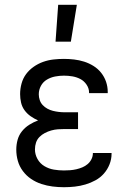

<svg xmlns="http://www.w3.org/2000/svg" viewBox="-20 -774 540 802"><path d="M247 8Q223 8 199.5 5Q176 2 153 -5.5Q130 -13 110 -26.5Q90 -40 75.5 -59.5Q61 -79 54.5 -102Q48 -125 48 -149Q48 -170 53.5 -190Q59 -210 72 -226Q85 -242 102.5 -253Q120 -264 139 -271Q123 -278 108 -288.5Q93 -299 82.5 -313.5Q72 -328 68 -345.5Q64 -363 64 -381Q64 -403 70 -425Q76 -447 89 -464.5Q102 -482 120.5 -495Q139 -508 160 -515.5Q181 -523 203 -525.5Q225 -528 247 -528Q268 -528 289.5 -525.5Q311 -523 331.5 -516.5Q352 -510 370.5 -498.5Q389 -487 402.5 -470Q416 -453 423 -432.5Q430 -412 430 -390V-385H352V-388Q352 -405 341.5 -420.5Q331 -436 315.5 -444Q300 -452 282.5 -455Q265 -458 247 -458Q229 -458 210.5 -454.5Q192 -451 176 -441.5Q160 -432 151 -415.5Q142 -399 142 -380Q142 -368 146 -356Q150 -344 158.5 -335Q167 -326 178 -320Q189 -314 201 -311Q213 -308 225.5 -306.5Q238 -305 250 -305H306V-235H250Q236 -235 222 -234Q208 -233 194 -229Q180 -225 167.5 -218.5Q155 -212 145 -202Q135 -192 130.5 -178.5Q126 -165 126 -150Q126 -129 136.5 -110Q147 -91 165.5 -80Q184 -69 205 -65.5Q226 -62 247 -62Q260 -62 273 -63Q286 -64 299 -67Q312 -70 324 -75Q336 -80 346 -88.5Q356 -97 362 -109Q368 -121 368 -134V-135H446V-132Q446 -109 437.5 -87.5Q429 -66 414 -49Q399 -32 379 -21Q359 -10 337 -3.5Q315 3 292.5 5.5Q270 8 247 8ZM212 -600 223 -754H301L276 -600Z"/></svg>

Font: Iosevka Term Curly
Style: Regular
Weight: 400
Designer: Belleve Invis
Foundry: Belleve Invis
Version: Version 32.3.0